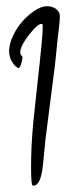

<svg xmlns="http://www.w3.org/2000/svg" viewBox="-20 -670 260 619"><path d="M80.5 -162.4C79.6 -115.7 80.5 -86.7 83.2 -75.2C84 -72.6 85.4 -71.3 87.1 -71.3C103.8 -71.3 114.4 -94.6 118.8 -141.2C122.3 -178.2 125 -205 126.7 -221.8L157.1 -459.4C160.6 -491 163.7 -521 166.3 -549.1C170.7 -581.7 172.9 -605 172.9 -619.1C172.9 -627.9 168.1 -635.8 158.4 -642.8C147.8 -649 136.4 -651.2 124.1 -649.4C109.1 -646.8 93.3 -638.4 76.6 -624.4C59 -610.3 44 -593.1 31.7 -572.9C8.8 -534.2 3.5 -502 15.8 -476.5C22 -464.2 29 -455.8 37 -451.4C41.4 -448.8 45.3 -453.6 48.8 -466C52.4 -479.2 53.2 -486.6 51.5 -488.4C39.2 -498.1 45.3 -519.6 70 -553.1C92 -582.1 107.4 -595.3 116.2 -592.7C119.7 -590.9 117 -550 108.2 -469.9L91.1 -311.5C84.9 -257 81.4 -207.2 80.5 -162.4Z"/></svg>

Font: Impossible
Style: Reguler
Weight: 400
Designer: Ahsan Design
Foundry: Designer
Version: Version 3.16.0